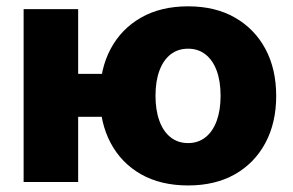

<svg xmlns="http://www.w3.org/2000/svg" viewBox="-20 -564 908 595"><path d="M53.2 0V-535.6H222.2V0ZM173.3 -202.1V-335H336.9V-202.1ZM563 10.7Q478.5 10.7 417.2 -23.9Q356 -58.6 322.8 -121.1Q289.6 -183.6 289.6 -266.6Q289.6 -350.1 322.8 -412.4Q356 -474.6 417.2 -509.5Q478.5 -544.4 563 -544.4Q647 -544.4 708 -509.5Q769 -474.6 802.5 -412.4Q835.9 -350.1 835.9 -266.6Q835.9 -183.6 802.5 -121.1Q769 -58.6 708 -23.9Q647 10.7 563 10.7ZM563 -120.6Q594.2 -120.6 616.9 -138.7Q639.6 -156.7 651.6 -189.7Q663.6 -222.7 663.6 -267.1Q663.6 -312 651.6 -344.7Q639.6 -377.4 616.9 -395.3Q594.2 -413.1 563 -413.1Q531.2 -413.1 508.5 -395.3Q485.8 -377.4 473.9 -344.7Q461.9 -312 461.9 -267.1Q461.9 -222.7 473.9 -189.7Q485.8 -156.7 508.5 -138.7Q531.2 -120.6 563 -120.6Z"/></svg>

Font: Inter 20pt ExtraBold
Style: Regular
Weight: 800
Version: Version 4.001;git-66647c0bb